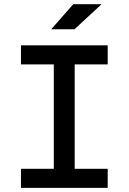

<svg xmlns="http://www.w3.org/2000/svg" viewBox="-20 -914 626 934"><path d="M82 0V-92.8H241.7V-600.6H82V-693.4H503.9V-600.6H343.3V-92.8H503.9V0ZM229 -771.5 336.4 -893.6H474.1L342.3 -771.5Z"/></svg>

Font: Cascadia Code NF
Style: Regular
Weight: 400
Monospace: yes
Designer: Aaron Bell
Foundry: Saja Typeworks
Version: Version 2404.023; ttfautohint (v1.8.4)